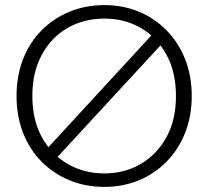

<svg xmlns="http://www.w3.org/2000/svg" viewBox="-20 -727 817 754"><path d="M593 -608 640 -581 196 -100 149 -126ZM390 7Q316 7 253 -19Q190 -45 143 -92.5Q96 -140 70.5 -205.5Q45 -271 45 -350Q45 -429 70.5 -494.5Q96 -560 143 -607.5Q190 -655 253 -681Q316 -707 390 -707Q463 -707 525.5 -681Q588 -655 634.5 -607.5Q681 -560 707 -494.5Q733 -429 733 -350Q733 -271 707 -205.5Q681 -140 634.5 -92.5Q588 -45 525.5 -19Q463 7 390 7ZM390 -46Q469 -46 532.5 -83Q596 -120 633.5 -188Q671 -256 671 -350Q671 -444 633.5 -512.5Q596 -581 532.5 -617.5Q469 -654 390 -654Q310 -654 246 -617.5Q182 -581 144.5 -512.5Q107 -444 107 -350Q107 -256 144.5 -188Q182 -120 246 -83Q310 -46 390 -46Z"/></svg>

Font: Albert Sans Light
Style: Regular
Weight: 300
Designer: Andreas Rasmussen
Foundry: a.Foundry
Version: Version 1.025